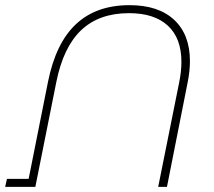

<svg xmlns="http://www.w3.org/2000/svg" viewBox="-26 -724 828 744"><path d="M710 -487Q710 -448 701 -404L621 0H587L668 -403Q677 -447 677 -484Q677 -576 624.5 -624.5Q572 -673 474 -673Q358 -673 288.5 -607Q219 -541 192 -405L111 0H-6L1 -31H85L160 -407Q190 -557 268.5 -630.5Q347 -704 476 -704Q588 -704 649 -647Q710 -590 710 -487Z"/></svg>

Font: Montserrat Alternates ExLight
Style: Italic
Weight: 275
Italic angle: -11.3°
Designer: Julieta Ulanovsky
Foundry: Julieta Ulanovsky
Version: Version 7.200